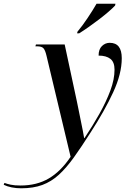

<svg xmlns="http://www.w3.org/2000/svg" viewBox="-172 -776 694 1036"><path d="M-58 240Q-85 240 -109.5 235Q-134 230 -152 221L-148 211Q-135 216 -114.5 220.5Q-94 225 -61 225Q26 225 91 187Q156 149 209 70L79 -475Q72 -505 62.5 -515.5Q53 -526 29 -526H19L22 -536H177L243 -228Q247 -209 252.5 -181.5Q258 -154 264 -124.5Q270 -95 275 -70Q280 -45 282 -31H284Q328 -97 364.5 -162Q401 -227 423.5 -287.5Q446 -348 446 -400Q446 -441 423.5 -458.5Q401 -476 360 -476Q360 -510 378 -527.5Q396 -545 420 -545Q485 -545 485 -462Q485 -378 438.5 -277.5Q392 -177 316 -60Q267 17 226.5 73.5Q186 130 145.5 167Q105 204 56.5 222Q8 240 -58 240ZM246 -605Q272 -636 300.5 -678.5Q329 -721 349 -756H451L449 -746Q437 -733 414.5 -713.5Q392 -694 364 -672.5Q336 -651 307.5 -631Q279 -611 255 -596H244Z"/></svg>

Font: Noto Serif Display SemiCondensed Medium
Style: Italic
Weight: 500
Width: 4
Italic angle: -12°
Designer: Monotype Design Team
Foundry: Monotype Imaging Inc.
Version: Version 2.009